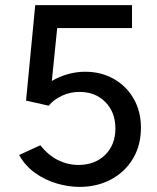

<svg xmlns="http://www.w3.org/2000/svg" viewBox="-20 -720 616 752"><path d="M291 12Q248 12 202 -1.5Q156 -15 117 -43Q78 -71 55 -113L138 -151Q170 -111 208 -92.5Q246 -74 287 -74Q352 -74 392 -113.5Q432 -153 432 -217Q432 -280 393 -320Q354 -360 291 -360Q254 -360 221.5 -344.5Q189 -329 171 -306L82 -326L118 -700H497V-610H204L183 -403Q212 -420 245.5 -429.5Q279 -439 314 -439Q376 -439 425.5 -411Q475 -383 503.5 -333.5Q532 -284 532 -220Q532 -151 501 -99Q470 -47 415.5 -17.5Q361 12 291 12Z"/></svg>

Font: Figtree Medium
Style: Regular
Weight: 500
Designer: Erik Kennedy
Foundry: Erik Kennedy
Version: Version 2.001; ttfautohint (v1.8.4.7-5d5b);gftools[0.9.27]